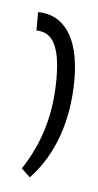

<svg xmlns="http://www.w3.org/2000/svg" viewBox="-35 -789 190 374"><g transform="rotate(5 59.5 -602.0)"><path d="M25 -763V-727C55 -727 72 -703 72 -637C72 -567 55 -510 20 -457L37 -441C84 -490 107 -560 107 -638C107 -724 73 -763 25 -763Z"/></g></svg>

Font: Noto Sans Armenian ExtraCondensed ExtraLight
Style: Regular
Weight: 200
Width: 2
Designer: Monotype Design Team
Foundry: Monotype Imaging Inc.
Version: Version 2.008